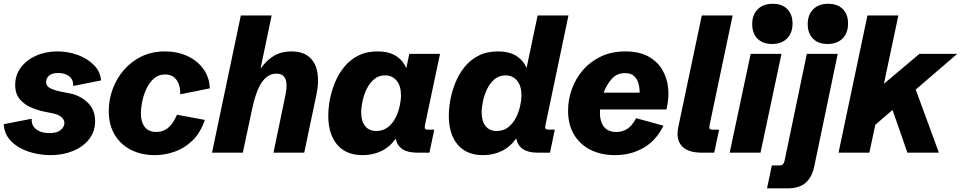

<svg xmlns="http://www.w3.org/2000/svg" viewBox="-22 -815 5130 1025"><path d="M247.6 13.2Q187 13.2 130.9 -5.4Q74.7 -23.9 37.8 -60.8Q1 -97.7 -2 -151.9L147.5 -181.2Q144.5 -146 170.9 -125.2Q197.3 -104.5 242.2 -104.5Q282.7 -104.5 302.2 -121.1Q321.8 -137.7 321.8 -158.2Q321.8 -176.3 305.2 -190.4Q288.6 -204.6 257.3 -210.4L218.3 -218.3Q185.1 -224.6 147.9 -239.5Q110.8 -254.4 85 -283.7Q59.1 -313 59.1 -361.8Q59.1 -413.6 88.9 -453.9Q118.7 -494.1 169.9 -517.3Q221.2 -540.5 284.2 -540.5Q341.3 -540.5 393.3 -521.5Q445.3 -502.4 479.5 -467.5Q513.7 -432.6 517.6 -385.7L369.1 -356Q369.6 -390.6 347.2 -408Q324.7 -425.3 289.1 -425.3Q256.8 -425.3 240.5 -411.6Q224.1 -397.9 224.1 -378.4Q224.1 -354.5 247.6 -343.3Q271 -332 303.7 -325.7L350.1 -316.4Q405.8 -305.7 445.8 -267.6Q485.8 -229.5 485.8 -168.5Q485.8 -113.3 454.1 -72.5Q422.4 -31.7 368.4 -9.3Q314.5 13.2 247.6 13.2Z M804.2 13.2Q733.9 13.2 678.5 -14.4Q623 -42 590.8 -94.7Q558.6 -147.5 558.6 -222.7Q558.6 -282.2 579.3 -338.9Q600.1 -395.5 638.9 -440.9Q677.7 -486.3 733.2 -513.4Q788.6 -540.5 858.9 -540.5Q925.3 -540.5 978.8 -515.6Q1032.2 -490.7 1064.2 -446.3Q1096.2 -401.9 1098.1 -343.3L939.9 -311.5Q941.4 -337.4 933.8 -361.8Q926.3 -386.2 908 -401.9Q889.6 -417.5 859.4 -417.5Q823.7 -417.5 799.1 -395.3Q774.4 -373 759 -339.6Q743.7 -306.2 736.8 -271Q730 -235.8 730 -209.5Q730 -164.6 750.5 -137.5Q771 -110.4 813.5 -110.4Q847.7 -110.4 875 -132.1Q902.3 -153.8 922.9 -202.6L1071.8 -174.8Q1047.4 -104.5 1003.9 -63.2Q960.4 -22 908.2 -4.4Q856 13.2 804.2 13.2Z M1109.9 0 1263.7 -732.4H1428.2L1368.7 -448.2Q1400.9 -493.7 1440.7 -517.1Q1480.5 -540.5 1532.7 -540.5Q1595.2 -540.5 1629.4 -510.3Q1663.6 -480 1672.4 -428.5Q1681.2 -377 1668 -313.5L1602.1 0H1438L1502.4 -310.1Q1508.3 -338.9 1507.6 -364.5Q1506.8 -390.1 1494.4 -406Q1481.9 -421.9 1453.1 -421.9Q1408.7 -421.9 1376.7 -377Q1344.7 -332 1322.8 -228L1274.4 0Z M1914.6 13.2Q1825.2 13.2 1777.8 -43Q1730.5 -99.1 1730.5 -197.3Q1730.5 -236.3 1739 -282.5Q1747.6 -328.6 1766.1 -374Q1784.7 -419.4 1815.2 -457.3Q1845.7 -495.1 1889.9 -517.8Q1934.1 -540.5 1993.7 -540.5Q2053.2 -540.5 2091.3 -516.8Q2129.4 -493.2 2147 -450.7L2163.1 -527.3H2327.1L2247.1 -149.4Q2244.1 -133.8 2247.1 -128.2Q2250 -122.6 2264.6 -122.6H2296.4L2270.5 0H2204.6Q2106 0 2090.3 -74.7Q2059.1 -30.3 2013.7 -8.5Q1968.3 13.2 1914.6 13.2ZM1987.3 -115.7Q2022.5 -115.7 2047.6 -135Q2072.8 -154.3 2088.4 -184.1Q2104 -213.9 2111.3 -246.6Q2118.7 -279.3 2118.7 -305.7Q2118.7 -357.4 2095 -385Q2071.3 -412.6 2034.2 -412.6Q1999.5 -412.6 1975.3 -392.1Q1951.2 -371.6 1935.8 -340.1Q1920.4 -308.6 1913.3 -275.1Q1906.2 -241.7 1906.2 -215.3Q1906.2 -167.5 1927.5 -141.6Q1948.7 -115.7 1987.3 -115.7Z M2556.6 13.2Q2468.3 13.2 2421.1 -43Q2374 -99.1 2374 -197.3Q2374 -235.8 2382.3 -282Q2390.6 -328.1 2409.2 -373.8Q2427.7 -419.4 2458 -457.3Q2488.3 -495.1 2532.5 -517.8Q2576.7 -540.5 2636.7 -540.5Q2695.3 -540.5 2733.2 -517.3Q2771 -494.1 2789.1 -452.1L2848.1 -732.4H3012.7L2890.6 -149.9Q2887.2 -134.3 2890.1 -128.7Q2893.1 -123 2907.7 -123H2939.9L2914.1 0H2847.7Q2748.5 0 2733.9 -76.2Q2702.1 -30.8 2656.5 -8.8Q2610.8 13.2 2556.6 13.2ZM2629.9 -115.7Q2665 -115.7 2690.2 -135Q2715.3 -154.3 2731 -184.1Q2746.6 -213.9 2754.2 -246.6Q2761.7 -279.3 2761.7 -305.7Q2761.7 -357.4 2738 -385Q2714.4 -412.6 2676.8 -412.6Q2642.6 -412.6 2618.2 -392.1Q2593.8 -371.6 2578.6 -340.1Q2563.5 -308.6 2556.4 -275.1Q2549.3 -241.7 2549.3 -215.3Q2549.3 -167.5 2570.3 -141.6Q2591.3 -115.7 2629.9 -115.7Z M3261.2 13.2Q3188 13.2 3131.6 -14.6Q3075.2 -42.5 3043 -95.5Q3010.7 -148.4 3010.7 -224.6Q3010.7 -283.7 3031 -339.8Q3051.3 -396 3090.6 -441.4Q3129.9 -486.8 3186.8 -513.7Q3243.7 -540.5 3316.4 -540.5Q3389.6 -540.5 3438.5 -513.9Q3487.3 -487.3 3513.7 -442.6Q3540 -397.9 3545.2 -342.8Q3550.3 -287.6 3535.6 -230.5H3181.6Q3180.7 -220.7 3180.7 -211.9Q3180.7 -165 3202.6 -137.7Q3224.6 -110.4 3269 -110.4Q3300.8 -110.4 3326.7 -127Q3352.5 -143.6 3374 -184.1L3520 -144Q3480.5 -64 3412.8 -25.4Q3345.2 13.2 3261.2 13.2ZM3314.9 -424.8Q3271 -424.8 3243.2 -393.1Q3215.3 -361.3 3200.7 -320.3H3392.6Q3393.1 -344.2 3386.7 -368.4Q3380.4 -392.6 3363.3 -408.7Q3346.2 -424.8 3314.9 -424.8Z M3724.1 0Q3649.4 0 3617.2 -36.1Q3585 -72.3 3599.6 -139.2L3724.6 -732.4H3889.2L3766.6 -149.4Q3763.2 -133.3 3766.4 -127.9Q3769.5 -122.6 3784.2 -122.6H3816.9L3791 0Z M4149.9 -527.3 4038.1 0H3873.5L3985.4 -527.3ZM4099.6 -580.1Q4050.3 -580.1 4022 -608.4Q3993.7 -636.7 3993.7 -686Q3993.7 -736.3 4023.2 -765.6Q4052.7 -794.9 4103 -794.9Q4152.8 -794.9 4180.9 -766.6Q4209 -738.3 4209 -689Q4209 -639.2 4179.7 -609.6Q4150.4 -580.1 4099.6 -580.1Z M4072.8 190.4 4098.6 67.9H4143.1Q4161.1 67.9 4166.5 43L4285.2 -527.3H4450.2L4325.2 72.3Q4312.5 131.8 4278.6 161.1Q4244.6 190.4 4185.5 190.4ZM4396 -580.1Q4346.7 -580.1 4318.4 -608.4Q4290 -636.7 4290 -686Q4290 -736.3 4319.6 -765.6Q4349.1 -794.9 4399.4 -794.9Q4449.2 -794.9 4477.3 -766.6Q4505.4 -738.3 4505.4 -689Q4505.4 -639.2 4476.1 -609.6Q4446.8 -580.1 4396 -580.1Z M4454.6 0 4608.9 -732.4H4773.9L4696.8 -367.7L4886.2 -527.3H5087.9L4866.7 -336.9L4990.2 0H4822.3L4742.7 -228L4650.9 -148.9L4619.1 0Z"/></svg>

Font: Schibsted Grotesk ExtraBold
Style: Italic
Weight: 800
Italic angle: -12°
Designer: Bakken & Baeck AS, Henrik Kongsvoll
Foundry: Schibsted ASA
Version: Version 1.100; ttfautohint (v1.8.4.7-5d5b);gftools[0.9.25]